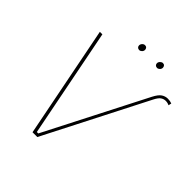

<svg xmlns="http://www.w3.org/2000/svg" viewBox="-222 -983 1133 1133"><g transform="rotate(45 345.0 -416.5)"><path d="M260 -19H248L114 -700H93L231 0H271L598 -640Q612 -668 626 -677.5Q640 -687 656 -687Q672 -687 686 -680L690 -699Q675 -705 656 -705Q635 -705 617 -693Q599 -681 581 -646ZM313 -807Q313 -817 320.5 -825Q328 -833 338 -833Q347 -833 352 -827Q357 -821 357 -813Q357 -803 349.5 -795.5Q342 -788 333 -788Q324 -788 318.5 -793.5Q313 -799 313 -807ZM462 -807Q462 -817 470 -825Q478 -833 487 -833Q496 -833 501 -827Q506 -821 506 -813Q506 -803 498.5 -795.5Q491 -788 482 -788Q473 -788 467.5 -793.5Q462 -799 462 -807Z"/></g></svg>

Font: Fixel Italic Variable 20240409 Display Thin
Style: Italic
Weight: 100
Italic angle: -10°
Designer: AlfaBravo + MacPaw
Foundry: Kyrylo Tkachov, Marchela Mozhyna, Serhii Makarenko, Maria Weinstein, Zakhar Kryvoshyya
Version: Version 1.211;Glyphs 3.2 (3225)